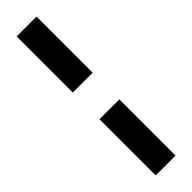

<svg xmlns="http://www.w3.org/2000/svg" viewBox="-366 -919 1069 1069"><g transform="rotate(-45 168.5 -384.5)"><path d="M90.8 -489.3V-931.6H247.1V-489.3ZM90.8 163.1V-279.3H247.1V163.1Z"/></g></svg>

Font: Gothic A1 Black
Style: Regular
Weight: 900
Version: Version 2.50